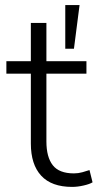

<svg xmlns="http://www.w3.org/2000/svg" viewBox="-20 -725 383 753"><path d="M263 8Q182 8 141.5 -36Q101 -80 101 -162V-436H5V-485H101V-635H162V-485H319V-436H162V-170Q162 -109 187 -77Q212 -45 270 -45Q287 -45 303 -49.5Q319 -54 331 -58L343 -10Q332 -3 308 2.5Q284 8 263 8ZM236 -534V-705H292L270 -534Z"/></svg>

Font: Nunito Sans 12pt ExtraLight 12pt Light
Style: Regular
Weight: 300
Version: Version 3.101;gftools[0.9.27]